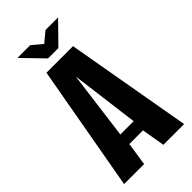

<svg xmlns="http://www.w3.org/2000/svg" viewBox="-228 -788 849 849"><g transform="rotate(-45 196.0 -364.0)"><path d="M8.4 0 113.8 -591H280L383.7 0H254L235.5 -108.9H150.2L133.4 0ZM151.8 -166.8H234.9L193.7 -487.6ZM163.6 -630.7 69.3 -728H149.3L196.8 -688L244.6 -727.6H323.2L228.2 -630.7Z"/></g></svg>

Font: Alumni Sans SC Thin
Style: Regular
Weight: 100
Designer: Robert E. Leuschke
Foundry: Robert E. Leuschke
Version: Version 1.018